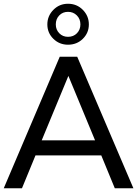

<svg xmlns="http://www.w3.org/2000/svg" viewBox="-20 -1002 730 1022"><path d="M519 -175 591 0H690L391 -700H298L0 0H97L169 -175ZM486 -255H202L344 -598ZM264 -795.5C285.3 -774.5 311.3 -764 342 -764C373.3 -764 399.7 -774.5 421 -795.5C442.3 -816.5 453 -842 453 -872C453 -902 442.3 -927.8 421 -949.5C399.7 -971.2 373.3 -982 342 -982C311.3 -982 285.3 -971.2 264 -949.5C242.7 -927.8 232 -902 232 -872C232 -842 242.7 -816.5 264 -795.5ZM389.5 -825C377.2 -812.3 361.3 -806 342 -806C323.3 -806 307.8 -812.3 295.5 -825C283.2 -837.7 277 -853.3 277 -872C277 -891.3 283.2 -907.3 295.5 -920C307.8 -932.7 323.3 -939 342 -939C360.7 -939 376.3 -932.7 389 -920C401.7 -907.3 408 -891.3 408 -872C408 -853.3 401.8 -837.7 389.5 -825Z"/></svg>

Font: Rookery
Style: Regular
Weight: 400
Designer: Ryan Kimball / Julieta Ulanovsky
Foundry: Motorola Mobility LLC.
Version: Version 1.0